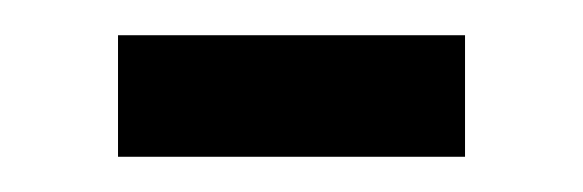

<svg xmlns="http://www.w3.org/2000/svg" viewBox="-20 -340 331 109"><path d="M47 -320H244V-251H47Z"/></svg>

Font: PT Sans Narrow
Style: Regular
Weight: 400
Width: 3
Designer: A.Korolkova, O.Umpeleva, V.Yefimov
Foundry: ParaType Ltd
Version: Version 2.003W OFL